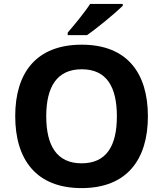

<svg xmlns="http://www.w3.org/2000/svg" viewBox="-20 -954 836 984"><path d="M609 -924V-934H442C413 -889 359 -824 327 -787V-774H426C477 -809 571 -887 609 -924ZM738 -358C738 -580 631 -725 399 -725C165 -725 58 -580 58 -359C58 -137 165 10 398 10C631 10 738 -137 738 -358ZM217 -358C217 -508 271 -599 399 -599C527 -599 579 -508 579 -358C579 -208 527 -117 398 -117C271 -117 217 -208 217 -358Z"/></svg>

Font: Noto Sans Gunjala Gondi
Style: Bold
Weight: 700
Designer: Ek Type
Foundry: Ek Type
Version: Version 1.004